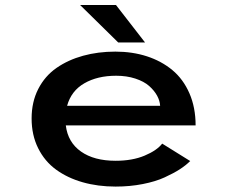

<svg xmlns="http://www.w3.org/2000/svg" viewBox="-20 -712 890 744"><path d="M542 -547.5H438L290.5 -692.5H429.5ZM717 -88Q700.5 -71.5 677 -56.2Q653.5 -41 618.2 -24.8Q583 -8.5 533.2 1.2Q483.5 11 428 11Q359 11 300.2 -5.8Q241.5 -22.5 197.2 -54.8Q153 -87 127.8 -137.8Q102.5 -188.5 102.5 -253Q102.5 -317 128.2 -367.2Q154 -417.5 199 -448.8Q244 -480 302 -496Q360 -512 427 -512Q493 -512 549.2 -493.8Q605.5 -475.5 647.8 -440.5Q690 -405.5 714 -350.5Q738 -295.5 738 -226H235Q243 -160.5 293.8 -124.8Q344.5 -89 428 -89Q493 -89 540.5 -109Q588 -129 608.5 -155.5ZM430 -418.5Q357.5 -418.5 306.8 -389.2Q256 -360 240 -302H600.5Q599.5 -321.5 588.8 -341.2Q578 -361 558 -378.8Q538 -396.5 504.5 -407.5Q471 -418.5 430 -418.5Z"/></svg>

Font: League Mono Wide Medium
Style: Regular
Weight: 500
Width: 8
Designer: Tyler Finck
Foundry: The League of Moveable Type / Tyler Finck
Version: Version 2.210